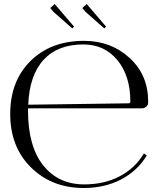

<svg xmlns="http://www.w3.org/2000/svg" viewBox="-20 -931 793 959"><path d="M253 -911 350 -798 341 -789 248 -871 231 -891ZM413 -911 510 -798 501 -789 408 -871 391 -891ZM120 -390Q120 -384 120 -378Q120 -201 195.5 -105.5Q271 -10 401 -10Q501 -10 578 -50.5Q655 -91 699 -165L713 -154Q666 -77 584.5 -34.5Q503 8 398 8Q239 8 135 -94.5Q31 -197 31 -362Q31 -526 132.5 -626.5Q234 -727 400 -727Q534 -727 627 -642Q720 -557 720 -424V-419Q720 -407 711 -398.5Q702 -390 689 -390ZM121 -408 623 -415Q631 -415 631 -424Q631 -552 566.5 -630.5Q502 -709 396 -709Q268 -709 197.5 -632Q127 -555 121 -408Z"/></svg>

Font: FoglihtenNo06
Style: Regular
Weight: 500
Designer: gluk (gluksza@wp.pl)
Foundry: gluk (gluksza@wp.pl)
Version: Version 0.76